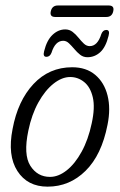

<svg xmlns="http://www.w3.org/2000/svg" viewBox="-20 -690 448 718"><path d="M250 -438.5Q302.5 -438.5 336.2 -410Q370 -381.5 382.2 -332.8Q394.5 -284 382 -223Q360 -110.5 300 -51.2Q240 8 158 8Q82.5 8 45 -50.5Q7.5 -109 27 -207.5Q46.5 -313 105.2 -375.8Q164 -438.5 250 -438.5ZM167 -28.5Q198.5 -28.5 229.5 -53Q260.5 -77.5 285.2 -122.5Q310 -167.5 323 -229Q336 -288 327 -326.2Q318 -364.5 294.8 -383.2Q271.5 -402 242.5 -402Q211.5 -402 180 -377Q148.5 -352 123.5 -307Q98.5 -262 86 -201.5Q67 -111.5 93.5 -70Q120 -28.5 167 -28.5ZM307 -476Q291.5 -476 279.8 -485.2Q268 -494.5 257.8 -506.8Q247.5 -519 237.8 -528.2Q228 -537.5 216.5 -537.5Q186.5 -537.5 172.5 -492.5Q166.5 -477.5 153.5 -477.5Q139.5 -477.5 145 -498.5Q155 -539.5 176.5 -559.8Q198 -580 224 -580Q239.5 -580 251.5 -570.8Q263.5 -561.5 273.5 -549Q283.5 -536.5 293.5 -527Q303.5 -517.5 315.5 -517.5Q345 -517.5 359 -563Q365 -578 377.5 -578Q392 -578 386 -556Q375.5 -513.5 354.8 -494.8Q334 -476 307 -476ZM170 -648Q175 -669.5 196.5 -669.5H386.5Q408.5 -669.5 403.5 -648Q399 -626.5 377.5 -626.5H186.5Q165 -626.5 170 -648Z"/></svg>

Font: Fraunces 144pt SuperSoft Light
Style: Italic
Weight: 300
Italic angle: -16°
Version: Version 1.000;[b76b70a41]